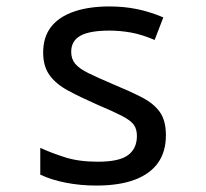

<svg xmlns="http://www.w3.org/2000/svg" viewBox="-20 -566 640 596"><path d="M279 10Q229 10 183.5 1Q138 -8 105 -24V-107Q140 -91 182.5 -77.5Q225 -64 284 -64Q350 -64 377.5 -84.5Q405 -105 405 -144Q405 -165 395.5 -178.5Q386 -192 359 -206Q332 -220 280 -242Q228 -265 191 -285Q154 -305 134 -332.5Q114 -360 114 -403Q114 -451 138.5 -482.5Q163 -514 209.5 -530Q256 -546 320 -546Q364 -546 404 -538Q444 -530 487 -512L460 -442Q420 -459 386.5 -465Q353 -471 320 -471Q258 -471 229.5 -455Q201 -439 201 -405Q201 -383 213.5 -368Q226 -353 254.5 -339Q283 -325 330 -305Q383 -283 420 -264Q457 -245 476 -218.5Q495 -192 495 -146Q495 -95 470.5 -60.5Q446 -26 398 -8Q350 10 279 10Z"/></svg>

Font: Noto Sans Mono
Style: Regular
Weight: 400
Designer: Monotype Design Team
Foundry: Monotype Imaging Inc.
Version: Version 2.014